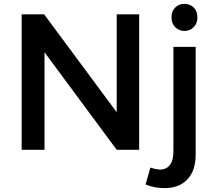

<svg xmlns="http://www.w3.org/2000/svg" viewBox="-20 -774 1107 992"><path d="M583 -700V-194L208 -700H92V0H210V-504L583 0H699V-700ZM804 102C788 101 772 97 757 92L732 179C763 192 796 198 830 198C881 198 920 183 949 152C977 122 991 79 991 24V-532H876V7C876 38 870 62 858 78C845 95 827 103 804 102ZM981 -735C968 -748 952 -754 933 -754C914 -754 898 -748 885 -735C872 -722 866 -705 866 -684C866 -664 872 -647 885 -634C898 -621 914 -614 933 -614C952 -614 968 -621 981 -634C994 -647 1000 -664 1000 -684C1000 -705 994 -722 981 -735Z"/></svg>

Font: Argentum Sans
Style: Regular
Weight: 400
Designer: Julieta Ulanovsky
Foundry: Julieta Ulanovsky
Version: Version 5.001;March 29, 2019;FontCreator 11.5.0.2425 64-bit